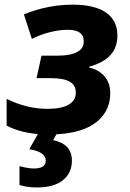

<svg xmlns="http://www.w3.org/2000/svg" viewBox="-20 -576 564 836"><path d="M64.9 229.5V147.5Q78.1 151.4 96.9 154.5Q115.7 157.7 127 157.7Q179.2 157.7 179.2 124Q179.2 104.5 161.4 92Q143.6 79.6 107.4 73.7L145 7.8Q102.5 3.9 67.9 -5.9Q33.2 -15.6 8.8 -29.3V-145.5Q96.7 -102.1 187.5 -102.1Q247.1 -102.1 278.6 -120.1Q310.1 -138.2 310.1 -171.9Q310.1 -205.6 283.2 -220.7Q256.3 -235.8 199.2 -235.8H139.2L160.6 -333.5H226.1Q289.1 -333.5 317.9 -350.6Q344.7 -365.7 344.7 -395.5Q344.7 -421.4 327.4 -433.8Q310.1 -446.3 274.4 -446.3Q239.3 -446.3 197.8 -436Q156.2 -425.8 118.7 -406.7L84 -513.7Q138.2 -535.2 190.4 -545.4Q242.7 -555.7 296.9 -555.7Q392.1 -555.7 441.7 -521.2Q491.2 -486.8 491.2 -420.9Q491.2 -369.6 460.9 -336.2Q430.7 -302.7 368.2 -285.6V-282.2Q413.1 -271 436.5 -241.9Q460 -212.9 460 -170.4Q460 -116.7 431.6 -77.4Q403.3 -38.1 349.6 -15.6Q296.9 5.4 225.6 8.8L211.4 34.2Q293 51.3 293 123Q293 178.2 253.4 209.2Q213.9 240.2 142.1 240.2Q97.2 240.2 64.9 229.5Z"/></svg>

Font: Viking Open Sans
Style: Bold Italic
Weight: 700
Italic angle: -12°
Foundry: Ascender Corporation
Version: Version 2.000